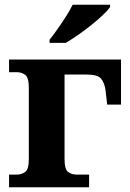

<svg xmlns="http://www.w3.org/2000/svg" viewBox="-20 -786 544 806"><path d="M188 -606V-619Q203 -638 221.5 -664Q240 -690 257 -717Q274 -744 285 -766H442V-756Q433 -743 412 -723Q391 -703 363.5 -681Q336 -659 308 -639.5Q280 -620 256 -606ZM18 0V-53H50Q70 -53 85.5 -64Q101 -75 101 -118V-418Q101 -461 85.5 -472Q70 -483 50 -483H18V-536H488V-347H430L423 -407Q419 -438 404.5 -455.5Q390 -473 345 -473H251V-118Q251 -75 266 -64Q281 -53 302 -53H354V0Z"/></svg>

Font: Noto Serif
Style: Bold
Weight: 700
Designer: Monotype Design Team
Foundry: Monotype Imaging Inc.
Version: Version 2.014